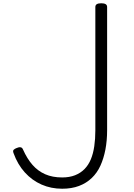

<svg xmlns="http://www.w3.org/2000/svg" viewBox="-20 -1135 818 1174"><path d="M360 19Q292 19 234 -6.5Q176 -32 132 -80.5Q88 -129 63 -198Q57 -213 64 -219.5Q71 -226 82 -230Q95 -236 105.5 -234.5Q116 -233 121 -220Q146 -164 179 -126.5Q212 -89 256.5 -69.5Q301 -50 360 -50Q405 -50 439 -63.5Q473 -77 497 -101.5Q521 -126 535.5 -161Q550 -196 556.5 -241Q563 -286 563 -338V-1092Q563 -1104 572 -1109.5Q581 -1115 599 -1115Q617 -1115 626 -1109.5Q635 -1104 635 -1092V-339Q635 -275 624.5 -220.5Q614 -166 594 -122Q574 -78 541 -46.5Q508 -15 463 2Q418 19 360 19Z"/></svg>

Font: Playwrite FR Moderne Light
Style: Regular
Weight: 300
Version: Version 1.002